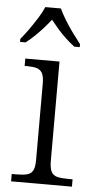

<svg xmlns="http://www.w3.org/2000/svg" viewBox="-54 -799 411 833"><g transform="rotate(5 151.0 -383.0)"><path d="M27 0V-32H47Q76 -32 93.5 -36.5Q111 -41 119 -55.5Q127 -70 127 -102V-433Q127 -466 118.5 -480.5Q110 -495 94 -499.5Q78 -504 52 -504H42V-536H191V-105Q191 -72 199 -56.5Q207 -41 225 -36.5Q243 -32 272 -32H292V0ZM13 -619Q29 -638 47.5 -664Q66 -690 83 -717Q100 -744 109 -766H177Q187 -744 203.5 -717Q220 -690 239 -664Q258 -638 273 -619V-606H249Q227 -623 208.5 -640.5Q190 -658 174 -676.5Q158 -695 143 -714Q128 -695 111.5 -676.5Q95 -658 77 -640.5Q59 -623 37 -606H13Z"/></g></svg>

Font: Noto Serif Hebrew Light
Style: Regular
Weight: 300
Version: Version 2.003